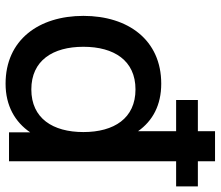

<svg xmlns="http://www.w3.org/2000/svg" viewBox="-70 -690 772 671"><g transform="rotate(90 315.5 -354.0)"><path d="M329 -584H438V-451C402 -502 347 -532 272 -532C119 -532 35 -416 35 -260C35 -104 119 12 272 12C349 12 406 -21 442 -74V0H543V-584H631V-660H543V-720H438V-660H329ZM292 -78C191 -78 143 -153 143 -260C143 -367 191 -442 292 -442C393 -442 441 -367 441 -260C441 -153 393 -78 292 -78Z"/></g></svg>

Font: Aspekta 500
Style: Regular
Weight: 500
Designer: Ivo Dolenc
Version: Version 2.100